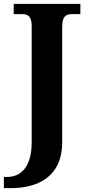

<svg xmlns="http://www.w3.org/2000/svg" viewBox="-41 -734 458 994"><path d="M-21 240H15C152 240 281 183 281 2V-596C281 -653 304 -661 333 -661H375V-714H30V-661H72C100 -661 123 -653 123 -600V3C123 137 61 182 -3 182H-21Z"/></svg>

Font: Noto Serif Test
Style: Bold
Weight: 700
Version: Version 1.000